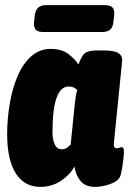

<svg xmlns="http://www.w3.org/2000/svg" viewBox="-20 -722 505 750"><path d="M138 8Q75 8 41.5 -45Q8 -98 8 -198Q8 -260 18.5 -319.5Q29 -379 49.5 -426.5Q70 -474 102.5 -502.5Q135 -531 178 -531Q222 -531 248.5 -510Q275 -489 286 -470Q295 -492 302 -503.5Q309 -515 322.5 -520Q336 -525 364 -525H386Q426 -525 442.5 -514.5Q459 -504 457 -483L425 -165Q422 -143 436 -143Q442 -143 447 -145Q452 -147 456 -147Q460 -147 462 -143.5Q464 -140 464 -127Q464 -117 461.5 -96.5Q459 -76 455.5 -57Q452 -38 449 -32Q441 -14 410.5 -3Q380 8 351 8Q314 8 295 -14.5Q276 -37 271 -71Q252 -38 217 -15Q182 8 138 8ZM221 -139Q229 -139 236.5 -142Q244 -145 256 -157L272 -315Q274 -329 276 -345Q278 -361 282 -370Q278 -375 269.5 -379.5Q261 -384 248 -384Q185 -384 185 -205Q185 -178 193.5 -158.5Q202 -139 221 -139ZM149 -597Q126 -597 118.5 -607.5Q111 -618 113 -637L116 -662Q120 -702 160 -702H390Q410 -702 419 -693Q428 -684 426 -662L423 -637Q421 -615 410 -606Q399 -597 379 -597Z"/></svg>

Font: Asap Condensed Condensed Black
Style: Italic
Weight: 900
Width: 3
Italic angle: -6°
Designer: Pablo Cosgaya
Foundry: Omnibus-Type
Version: Version 3.001; ttfautohint (v1.8.4.7-5d5b)